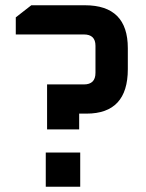

<svg xmlns="http://www.w3.org/2000/svg" viewBox="-20 -710 556 730"><path d="M40 -579V-644L99 -690H303Q466 -690 466 -527V-447Q466 -278 309 -278H281V-218H159V-389H299Q343 -389 343 -433V-536Q343 -579 299 -579ZM154 0V-130H285V0Z"/></svg>

Font: Oxanium ExtraLight SemiBold
Style: Regular
Weight: 600
Version: Version 2.000